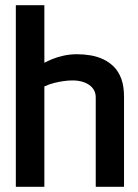

<svg xmlns="http://www.w3.org/2000/svg" viewBox="-20 -720 533 740"><path d="M151 -478V-700H41V0H151V-387Q171 -396 189.5 -400.5Q208 -405 225.5 -407.5Q243 -410 260 -410Q279 -410 295.5 -405.5Q312 -401 324 -392.5Q336 -384 342.5 -372Q349 -360 349 -344V0H458V-347Q458 -387 448 -415Q438 -443 420 -461.5Q402 -480 379 -491Q356 -502 330 -506.5Q304 -511 277 -511Q250 -511 225 -505.5Q200 -500 181 -492Q162 -484 151 -478Z"/></svg>

Font: Advent Pro Expanded
Style: Bold
Weight: 700
Width: 7
Designer: VivaRado, Andreas Kalpakidis
Foundry: VivaRado, Andreas Kalpakidis
Version: Version 3.000